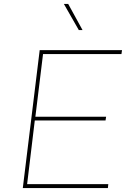

<svg xmlns="http://www.w3.org/2000/svg" viewBox="-20 -957 671 977"><path d="M182 -702H601L598 -682H199L160 -363H520L517 -344H157L118 -20H531L529 0H96ZM327 -937 400 -804H381L305 -937Z"/></svg>

Font: Josefin Sans Thin Thin
Style: Italic
Weight: 250
Italic angle: -7°
Version: Version 2.000